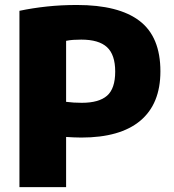

<svg xmlns="http://www.w3.org/2000/svg" viewBox="-20 -770 714 790"><path d="M60 0V-725.5Q114.5 -737 173 -743.2Q231.5 -749.5 296.5 -749.5Q468.5 -749.5 554.2 -684Q640 -618.5 640 -476.5Q640 -342.5 557.2 -273.2Q474.5 -204 314.5 -204Q297.5 -204 282.8 -204.8Q268 -205.5 252 -206.5V0ZM316.5 -347Q387 -347 420.5 -376.2Q454 -405.5 454 -475.5Q454 -545 420.2 -576Q386.5 -607 314.5 -607Q296 -607 281.5 -606Q267 -605 252 -602V-351Q268.5 -349 283.2 -348Q298 -347 316.5 -347Z"/></svg>

Font: Encode Sans SC ExtraBold
Style: Regular
Weight: 800
Version: Version 3.002